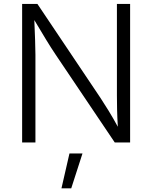

<svg xmlns="http://www.w3.org/2000/svg" viewBox="-20 -748 799 1008"><path d="M96.2 0V-727.5H176.3L507.8 -233.4Q525.9 -206.1 549.8 -167.2Q573.7 -128.4 598.6 -82.5Q595.7 -130.4 594.7 -172.4Q593.8 -214.4 593.8 -246.1V-727.5H663.1V0H582.5L272.9 -460Q247.6 -497.6 222.7 -538.6Q197.8 -579.6 160.2 -642.6Q162.6 -584 164.3 -536.9Q166 -489.7 166 -460.4V0ZM302.7 240.7 344.7 57.6H413.1L354 240.7Z"/></svg>

Font: Inter Light
Style: Regular
Weight: 300
Designer: Rasmus Andersson
Foundry: rsms
Version: Version 4.000;git-a52131595